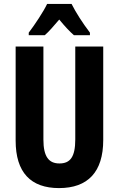

<svg xmlns="http://www.w3.org/2000/svg" viewBox="-20 -952 606 982"><path d="M346 -932H221C204 -895 157 -824 127 -785V-772H209C229 -789 254 -818 283 -852C311 -818 336 -791 358 -772H440V-785C402 -835 368 -888 346 -932ZM508 -236V-714H365V-239C365 -149 339 -116 284 -116C230 -116 202 -150 202 -238V-714H60V-233C60 -69 138 10 282 10C429 10 508 -72 508 -236Z"/></svg>

Font: Noto Sans Oriya ExtCond Bold
Style: Bold
Weight: 700
Width: 2
Designer: Amélie Bonet and Sol Matas
Foundry: Google LLC
Version: Version 2.006